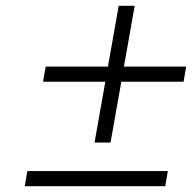

<svg xmlns="http://www.w3.org/2000/svg" viewBox="-20 -640 660 660"><path d="M65 0 74 -52H557L548 0ZM388 -620H443L406 -411H620L611 -359H397L360 -150H305L342 -359H128L137 -411H351Z"/></svg>

Font: Renner* Light
Style: Light Italic
Weight: 300
Italic angle: -10°
Version: Version 003.000 ; ttfautohint (v0.97) -l 8 -r 50 -G 200 -x 1